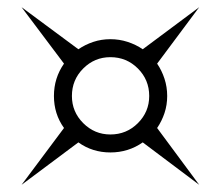

<svg xmlns="http://www.w3.org/2000/svg" viewBox="-20 -658 614 534"><path d="M417 -302 534 -144 377 -262Q337 -234 287 -234Q237 -234 198 -262L40 -144L158 -302Q130 -341 130 -391Q130 -441 158 -481L40 -638L198 -521Q217 -534 239.5 -541.5Q262 -549 287 -549Q312 -549 335 -541.5Q358 -534 377 -521L534 -638L417 -481Q430 -462 437.5 -439Q445 -416 445 -391Q445 -366 437.5 -343.5Q430 -321 417 -302ZM180 -391Q180 -347 211.5 -315.5Q243 -284 287 -284Q332 -284 363.5 -315.5Q395 -347 395 -391Q395 -436 363.5 -467.5Q332 -499 287 -499Q243 -499 211.5 -467.5Q180 -436 180 -391Z"/></svg>

Font: Chokokutai
Style: Regular
Weight: 400
Designer: 108号,108go
Foundry: Font Zone 108
Version: Version 1.000; ttfautohint (v1.8.3)